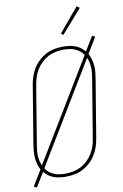

<svg xmlns="http://www.w3.org/2000/svg" viewBox="-106 -1021 720 1121"><g transform="rotate(-10 253.5 -460.0)"><path d="M19 41 2 32 58 -60Q49 -76 44 -94Q39 -112 37.5 -131Q36 -150 37.5 -169.5Q39 -189 42 -208L99 -553Q103 -578 111.5 -603Q120 -628 134 -650.5Q148 -673 168.5 -691.5Q189 -710 212.5 -722Q236 -734 262 -738.5Q288 -743 313 -743Q331 -743 349 -740.5Q367 -738 383.5 -732Q400 -726 414 -715.5Q428 -705 439 -692L490 -776L507 -767L451 -675Q460 -659 465 -641Q470 -623 472 -604Q474 -585 472 -565.5Q470 -546 467 -527L410 -182Q406 -157 397.5 -132Q389 -107 375 -84.5Q361 -62 340.5 -43.5Q320 -25 296.5 -13Q273 -1 247 3.5Q221 8 196 8Q178 8 160 5.5Q142 3 125.5 -3Q109 -9 95 -19.5Q81 -30 70 -43ZM70 -81 428 -673Q419 -687 406.5 -697Q394 -707 379 -713.5Q364 -720 347 -722.5Q330 -725 312 -725Q290 -725 266 -720.5Q242 -716 221 -705Q200 -694 181.5 -677Q163 -660 150 -639Q137 -618 130 -595.5Q123 -573 119 -550L62 -205Q59 -189 57.5 -173Q56 -157 56.5 -141Q57 -125 60.5 -110Q64 -95 70 -81ZM197 -10Q219 -10 243 -14.5Q267 -19 288.5 -30Q310 -41 328 -58Q346 -75 359 -96Q372 -117 379.5 -139.5Q387 -162 390 -185L447 -530Q450 -546 451.5 -562Q453 -578 452.5 -594Q452 -610 448.5 -625Q445 -640 439 -654L81 -62Q90 -48 102.5 -38Q115 -28 130 -21.5Q145 -15 162 -12.5Q179 -10 197 -10ZM326 -810 313 -820 431 -961 448 -949Z"/></g></svg>

Font: Iosevka SS18 Thin
Style: Italic
Weight: 100
Italic angle: -9°
Monospace: yes
Designer: Belleve Invis
Foundry: Belleve Invis
Version: Version 25.1.1; ttfautohint (v1.8.4)